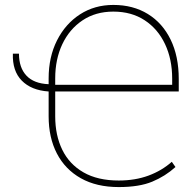

<svg xmlns="http://www.w3.org/2000/svg" viewBox="-20 -740 785 771"><path d="M457 11.2Q367.7 11.2 304.7 -24.2Q241.7 -59.6 208.5 -123.5Q175.3 -187.5 175.3 -272.9V-372.6Q105.5 -377.4 67.4 -416.3Q29.3 -455.1 31.7 -524.4H56.2Q56.2 -468.3 86.2 -436.3Q116.2 -404.3 175.3 -401.9V-425.3Q175.3 -511.2 209 -577.9Q242.7 -644.5 301.3 -682.4Q359.9 -720.2 435.1 -720.2Q514.6 -720.2 573.7 -683.8Q632.8 -647.5 665.3 -580.6Q697.8 -513.7 697.8 -422.9V-372.6H201.7V-272.9Q201.7 -196.8 230 -138.7Q258.3 -80.6 315.2 -47.9Q372.1 -15.1 457 -15.1Q522.9 -15.1 576.4 -34.9Q629.9 -54.7 669.9 -90.3L684.6 -69.3Q643.6 -32.2 591.3 -10.5Q539.1 11.2 457 11.2ZM201.7 -399.4H671.4V-424.3Q671.4 -502 642.8 -562.7Q614.3 -623.5 561.3 -658.4Q508.3 -693.4 435.1 -693.4Q363.8 -693.4 311.3 -658.2Q258.8 -623 230.2 -562.5Q201.7 -502 201.7 -425.3Z"/></svg>

Font: Roboto Slab LO Thin
Style: Regular
Weight: 250
Designer: Google
Version: Version 2.00;September 28, 2018;FontCreator 11.5.0.2427 64-b